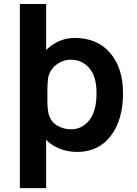

<svg xmlns="http://www.w3.org/2000/svg" viewBox="-20 -757 697 977"><path d="M358.9 -564Q474.6 -564 540.3 -487.8Q606 -411.6 606 -283.2Q606 -146.5 543.5 -65.2Q481 16.1 373 16.1Q321.8 16.1 279.5 -2.2Q237.3 -20.5 214.8 -45.9V200.2H81.1V-736.8H214.8V-502.9Q279.8 -564 358.9 -564ZM341.8 -99.1Q397.5 -99.1 434.3 -145Q471.2 -190.9 471.2 -283.2Q471.2 -368.7 434.1 -410.9Q397 -453.1 339.8 -453.1Q299.3 -453.1 265.9 -427Q232.4 -400.9 225.1 -360.8Q221.2 -332.5 221.2 -301.8V-235.8Q221.2 -208.5 226.1 -183.1Q235.4 -140.6 268.1 -119.9Q300.8 -99.1 341.8 -99.1Z"/></svg>

Font: Stilu SemiBold
Style: Regular
Weight: 600
Designer: Genilson Lima Santos
Foundry: Genilson Lima Santos
Version: Version 1.200;PS 001.200;hotconv 1.0.88;makeotf.lib2.5.64775